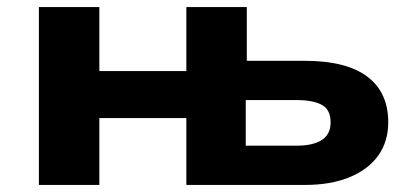

<svg xmlns="http://www.w3.org/2000/svg" viewBox="-20 -523 1172 543"><path d="M90 0V-503H261V-322H507V-503H678V-351H842Q959 -351 1018.5 -306.5Q1078 -262 1078 -177Q1078 -123 1050 -83.5Q1022 -44 969 -22Q916 0 843 0H507V-189H261V0ZM675 -111H819Q865 -111 890 -127Q915 -143 915 -177Q915 -213 890 -226.5Q865 -240 819 -240H675Z"/></svg>

Font: Nunito Sans 7pt SemiExpanded ExtraBold
Style: Regular
Weight: 800
Width: 6
Designer: Vernon Adams
Foundry: Vernon Adams
Version: Version 3.101;gftools[0.9.27]